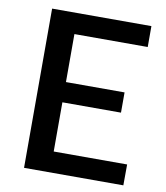

<svg xmlns="http://www.w3.org/2000/svg" viewBox="-81 -788 739 855"><g transform="rotate(10 288.0 -360.0)"><path d="M535 -94.5 534.5 0H85.5V-720H534.5V-625.5H203V-408.5H468V-317H203V-94.5Z"/></g></svg>

Font: Lato SemiBold
Style: Regular
Weight: 600
Designer: Lukasz Dziedzic with Adam Twardoch and Botio Nikoltchev
Foundry: tyPoland Lukasz Dziedzic
Version: Version 2.015; 2015-08-06; http://www.latofonts.com/